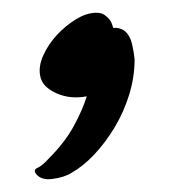

<svg xmlns="http://www.w3.org/2000/svg" viewBox="-20 -100 285 301"><path d="M116 51Q90 56 68 46Q46 36 43 19Q40 4 48 -13.5Q56 -31 69.5 -45.5Q83 -60 99.5 -70Q116 -80 131 -80Q139 -80 144 -76.5Q149 -73 152 -69Q155 -65 156 -61Q157 -57 158 -56Q163 -57 168.5 -55Q174 -53 176 -51Q184 -44 187 -31Q190 -18 191 -7Q191 21 182.5 48.5Q174 76 159.5 100Q145 124 127.5 142.5Q110 161 92 171Q81 178 62.5 180.5Q44 183 36 172Q32 166 39 163Q46 160 56 149Q82 123 96 97Q110 71 116 51Z"/></svg>

Font: Yeon Sung
Style: Regular
Weight: 400
Version: Version 1.001